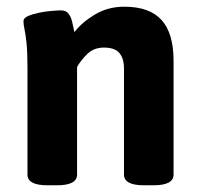

<svg xmlns="http://www.w3.org/2000/svg" viewBox="-20 -551 597 573"><path d="M122 2Q62 2 62 -30V-347Q62 -397 59 -424Q56 -451 53 -464.5Q50 -478 50 -488Q50 -497 63.5 -503Q77 -509 96.5 -513Q116 -517 134.5 -518.5Q153 -520 162 -520Q178 -520 185.5 -509Q193 -498 196 -483Q199 -468 202 -455Q224 -484 263 -507.5Q302 -531 351 -531Q426 -531 462 -491.5Q498 -452 498 -369V-30Q498 2 438 2H410Q350 2 350 -30V-347Q350 -376 336.5 -392.5Q323 -409 290 -409Q259 -409 239 -388.5Q219 -368 210 -351V-30Q210 2 150 2Z"/></svg>

Font: Asap
Style: Regular
Weight: 400
Designer: Pablo Cosgaya
Foundry: Omnibus-Type
Version: Version 3.001